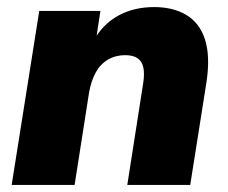

<svg xmlns="http://www.w3.org/2000/svg" viewBox="-20 -523 646 543"><path d="M13 0 91 -492H264L251 -407H244Q270 -454 314 -478.5Q358 -503 416 -503Q469 -503 506.5 -481Q544 -459 559.5 -412Q575 -365 564 -291L518 0H340L385 -288Q389 -314 385.5 -331.5Q382 -349 369.5 -358Q357 -367 334 -367Q307 -367 285.5 -354.5Q264 -342 251 -318.5Q238 -295 232 -262L191 0Z"/></svg>

Font: Nunito Sans 12pt ExtraLight 12pt Black
Style: Italic
Weight: 900
Italic angle: -9°
Version: Version 3.101;gftools[0.9.27]